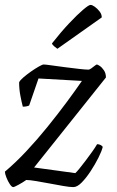

<svg xmlns="http://www.w3.org/2000/svg" viewBox="-24 -763 479 783"><path d="M30 0Q24 0 16 -12Q8 -24 2 -39.5Q-4 -55 -4 -63Q39 -99 83.5 -146.5Q128 -194 170 -246Q212 -298 248 -346.5Q284 -395 310 -433L133 -443L95 -333Q92 -331 85 -329.5Q78 -328 69 -328Q64 -347 59 -373.5Q54 -400 54 -427Q57 -435 71 -447Q85 -459 102 -471Q119 -483 134 -491.5Q149 -500 154 -500Q161 -500 185.5 -496.5Q210 -493 241 -489Q272 -485 298.5 -482Q325 -479 337 -479Q341 -479 348 -484Q355 -489 362 -494.5Q369 -500 371 -500Q374 -500 383 -494Q392 -488 400 -476Q408 -464 408 -447L115 -80L283 -57Q288 -61 299.5 -75Q311 -89 324.5 -107Q338 -125 351 -143Q364 -161 372 -175Q380 -175 386.5 -171.5Q393 -168 395 -164Q391 -147 377.5 -120Q364 -93 346 -65.5Q328 -38 309.5 -19Q291 0 275 0Q260 0 234.5 -4.5Q209 -9 179.5 -14.5Q150 -20 123.5 -24.5Q97 -29 83 -29Q69 -19 51.5 -9.5Q34 0 30 0ZM210 -564Q204 -568 196.5 -574.5Q189 -581 188 -586Q225 -633 258 -668Q291 -703 314.5 -723Q338 -743 345 -743Q352 -743 362.5 -735.5Q373 -728 382 -716.5Q391 -705 391 -692Z"/></svg>

Font: Texturina Medium 12pt ExtraLight
Style: Italic
Weight: 250
Italic angle: -11°
Version: Version 1.002